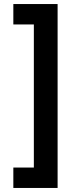

<svg xmlns="http://www.w3.org/2000/svg" viewBox="-20 -820 394 950"><path d="M265 110H46V9H147.5V-699H46V-800H265Z"/></svg>

Font: Geologica Thin Roman SemiBold
Style: Regular
Weight: 600
Version: Version 1.010;gftools[0.9.28]